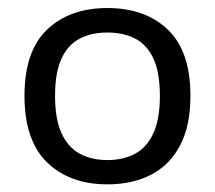

<svg xmlns="http://www.w3.org/2000/svg" viewBox="-20 -768 548 490"><path d="M254 -297.5Q158 -297.5 100.2 -353.5Q42.5 -409.5 42.5 -523.5Q42.5 -637.5 100.2 -692.5Q158 -747.5 254 -747.5Q350.5 -747.5 408.2 -692.5Q466 -637.5 466 -523.5Q466 -447.5 439.8 -397.2Q413.5 -347 365.8 -322.2Q318 -297.5 254 -297.5ZM254 -359.5Q295 -359.5 325 -375.8Q355 -392 371.5 -428Q388 -464 388 -523.5Q388 -583 371.5 -618.5Q355 -654 325 -669.5Q295 -685 254 -685Q213.5 -685 183.5 -669.5Q153.5 -654 137 -618.5Q120.5 -583 120.5 -523.5Q120.5 -464 137 -428Q153.5 -392 183.5 -375.8Q213.5 -359.5 254 -359.5Z"/></svg>

Font: Encode Sans SC SemiExpanded
Style: Regular
Weight: 400
Width: 6
Designer: Multiple Designers
Foundry: Impallari Type
Version: Version 3.002